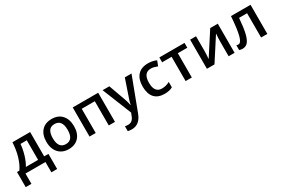

<svg xmlns="http://www.w3.org/2000/svg" viewBox="89 -1697 4512 3084"><g transform="rotate(-30 2345.5 -155.0)"><path d="M408.2 -88.9V-452.1H292Q282.7 -351.6 253.2 -253.9Q223.6 -156.2 181.2 -88.9ZM600.1 190.9H493.2V0H123V190.9H17.1V-88.9H61Q118.7 -171.4 152.6 -288.3Q186.5 -405.3 192.9 -540H521V-88.9H600.1Z M786.1 -271Q786.1 -84 923.8 -84Q1061.5 -84 1061 -270Q1061 -456.1 923.3 -456.1Q850.6 -456.1 818.4 -408.2Q786.1 -360.4 786.1 -271ZM922.4 9.8Q846.7 9.8 788.6 -24.4Q730.5 -58.6 699.2 -122.6Q668 -186.5 668 -271Q668 -402.3 735.4 -476.1Q802.7 -549.8 922.9 -549.8Q1043 -549.8 1110.8 -474.6Q1179.2 -398.4 1179.2 -268.6Q1179.2 -138.7 1111.3 -64.5Q1043.5 9.8 922.4 9.8Z M1783.2 -540V0H1668V-449.2H1425.8V0H1311V-540Z M1960.4 240.2Q1922.4 240.2 1886.2 231.9V141.1Q1912.1 147 1945.3 147Q2028.3 147 2062 50.8L2082 0L1865.2 -540H1990.2L2100.1 -233.9Q2125 -168.5 2133.3 -110.8H2137.2Q2141.6 -137.7 2153.3 -175.8Q2165 -213.9 2277.3 -540H2401.4L2170.4 71.8Q2107.4 240.2 1960.4 240.2Z M2710.4 -549.8Q2795.9 -549.8 2864.3 -518.1L2829.6 -425.8Q2756.8 -454.1 2709.5 -454.1Q2569.3 -454.1 2569.3 -270Q2569.3 -85.9 2706.5 -85.9Q2783.2 -85.9 2851.6 -124V-23.9Q2794.4 9.8 2701.2 9.8Q2578.1 9.8 2514.6 -61.5Q2451.2 -133.8 2451.2 -268.6Q2451.2 -403.3 2517.6 -476.6Q2584 -549.8 2710.4 -549.8Z M3384.3 -540V-450.2H3208.5V0H3093.3V-450.2H2917.5V-540Z M3598.1 -540V-263.2Q3598.1 -214.8 3590.3 -121.1L3861.3 -540H4001.5V0H3891.1V-272Q3891.1 -332 3898.4 -418L3628.4 0H3488.3V-540Z M4608.9 0H4493.2V-450.2H4344.2Q4330.6 -276.4 4307.4 -178.7Q4284.2 -81.1 4246.8 -36.1Q4209.5 8.8 4149.9 8.8Q4112.3 8.8 4086.9 -2V-91.8Q4105 -85 4123 -85Q4172.9 -85 4201.4 -197Q4230 -309.1 4246.1 -540H4608.9Z"/></g></svg>

Font: OpenSans-Semibold
Style: Regular
Weight: 600
Foundry: Ascender Corporation
Version: Version 1.10